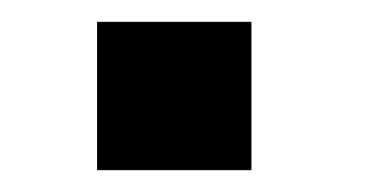

<svg xmlns="http://www.w3.org/2000/svg" viewBox="-20 -156 340 176"><path d="M69 -136H210.5V0H69Z"/></svg>

Font: Trispace Condensed SemiBold
Style: Regular
Weight: 600
Width: 3
Designer: Tyler Finck
Foundry: Etcetera Type Company
Version: Version 1.210; ttfautohint (v1.8.3)